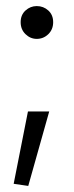

<svg xmlns="http://www.w3.org/2000/svg" viewBox="-20 -476 243 632"><path d="M101 -348Q80 -348 64 -363.5Q48 -379 48 -403Q48 -427 64 -441.5Q80 -456 101 -456Q123 -456 139 -441.5Q155 -427 155 -403Q155 -379 139 -363.5Q123 -348 101 -348ZM25 129 72 -109H142L73 136Z"/></svg>

Font: Murecho Light
Style: Regular
Weight: 300
Designer: Neil Summerour
Foundry: Positype
Version: Version 1.010; ttfautohint (v1.8.3)